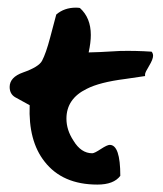

<svg xmlns="http://www.w3.org/2000/svg" viewBox="-20 -581 436 515"><path d="M369.1 -377Q356.4 -375 315.4 -369.1Q247.1 -360.4 212.9 -342.8Q158.2 -316.4 158.2 -262.7Q158.2 -232.4 176.8 -204.1Q197.3 -169.9 227.5 -169.9Q233.4 -169.9 251 -181.6Q267.6 -192.4 274.4 -192.4Q302.7 -192.4 302.7 -109.4Q285.2 -85.9 241.2 -85.9Q147.5 -85.9 99.6 -147.5Q55.7 -203.1 59.6 -298.8Q59.6 -298.8 20.5 -320.3Q5.9 -329.1 5.9 -347.7Q5.9 -374 42 -386.7Q84 -401.4 92.8 -418Q103.5 -438.5 114.3 -479.5Q129.9 -539.1 130.9 -542Q152.3 -560.5 183.6 -560.5Q189.5 -560.5 194.3 -559.6Q223.6 -533.2 223.6 -487.3Q223.6 -466.8 217.8 -440.4Q236.3 -440.4 301.8 -444.3Q343.8 -445.3 386.7 -442.4Q390.6 -437.5 390.6 -431.6Q390.6 -421.9 379.9 -404.3Q369.1 -386.7 369.1 -381.8Q369.1 -377 369.1 -377Z"/></svg>

Font: Lazy Dog
Style: Regular
Weight: 400
Version: July 2001 - Freeware